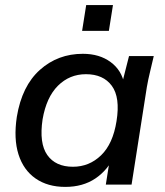

<svg xmlns="http://www.w3.org/2000/svg" viewBox="-20 -724 649 753"><path d="M236 9Q167 9 119.5 -24Q72 -57 52.5 -118.5Q33 -180 46 -266Q66 -387 136.5 -450Q207 -513 305 -513Q370 -513 414 -480.5Q458 -448 468 -392L457 -390L486 -504H583Q576 -473 568.5 -442.5Q561 -412 556 -383L496 0H395L413 -114H429Q403 -57 354 -24Q305 9 236 9ZM266 -70Q330 -70 376.5 -115Q423 -160 437 -249Q452 -342 418.5 -387.5Q385 -433 317 -433Q253 -433 207.5 -388Q162 -343 147 -256Q133 -162 165.5 -116Q198 -70 266 -70ZM302 -603 318 -704H423L407 -603Z"/></svg>

Font: Mulish ExtraLight SemiBold
Style: Italic
Weight: 600
Italic angle: -9°
Version: Version 3.603